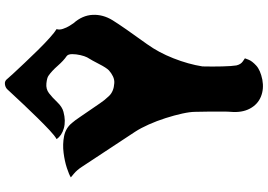

<svg xmlns="http://www.w3.org/2000/svg" viewBox="-174 -908 1091 782"><g transform="rotate(-90 371.0 -516.5)"><path d="M644 -831Q640 -820 645 -805Q650 -790 657.5 -778Q665 -766 668 -762Q700 -726 702 -684Q704 -642 680 -603Q667 -582 642 -546Q617 -510 583 -463Q549 -416 525 -355Q501 -294 492 -237Q491 -196 492 -156.5Q493 -117 496 -99Q500 -81 512.5 -72.5Q525 -64 525 -64Q525 -64 519.5 -49.5Q514 -35 495.5 -18Q477 -1 438 7Q400 14 368.5 1Q337 -12 320 -44Q303 -76 307 -122Q308 -130 308 -153.5Q308 -177 308 -207.5Q308 -238 307 -266Q307 -287 300 -319Q293 -351 281.5 -387Q270 -423 255.5 -455.5Q241 -488 226 -511L83 -728Q70 -748 55 -760.5Q40 -773 40 -773Q51 -780 78 -789Q105 -798 140 -802.5Q175 -807 208 -800.5Q241 -794 262 -768Q271 -758 286.5 -735Q302 -712 318 -689Q334 -666 342 -654Q353 -637 371.5 -617.5Q390 -598 424 -596Q438 -595 451.5 -601.5Q465 -608 476 -618Q487 -629 501.5 -657.5Q516 -686 529 -707Q534 -717 538 -734Q542 -751 542 -767.5Q542 -784 534 -790Q516 -802 494.5 -826.5Q473 -851 454 -864Q446 -870 423 -872.5Q400 -875 383 -862Q366 -849 346.5 -828.5Q327 -808 307 -803Q270 -793 240 -801.5Q210 -810 196 -831Q209 -838 232 -859.5Q255 -881 282.5 -909Q310 -937 335.5 -964Q361 -991 378.5 -1010Q396 -1029 399 -1032Q407 -1040 420 -1041.5Q433 -1043 441 -1032Q444 -1028 462 -1008.5Q480 -989 505.5 -962Q531 -935 558 -907.5Q585 -880 608.5 -859Q632 -838 644 -831Z"/></g></svg>

Font: Potta One
Style: Regular
Weight: 400
Designer: 108,108go
Foundry: Font Zone 108
Version: Version 1.000